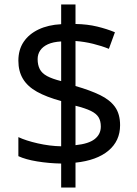

<svg xmlns="http://www.w3.org/2000/svg" viewBox="-20 -779 612 857"><path d="M253 -49Q198 -50 146 -58.5Q94 -67 62 -82V-167Q96 -151 149 -139Q202 -127 253 -126V-328Q187 -346 145 -369.5Q103 -393 82.5 -427Q62 -461 62 -508Q62 -557 85.5 -592Q109 -627 152 -647.5Q195 -668 253 -671V-759H317V-672Q370 -671 413.5 -660.5Q457 -650 493 -635L466 -561Q434 -574 395.5 -583.5Q357 -593 317 -596V-395Q383 -376 427 -354.5Q471 -333 493.5 -301.5Q516 -270 516 -220Q516 -150 464 -106.5Q412 -63 317 -53V58H253ZM317 -131Q376 -137 403 -158.5Q430 -180 430 -214Q430 -239 420 -255.5Q410 -272 385.5 -284Q361 -296 317 -307ZM253 -594Q217 -592 194 -581.5Q171 -571 159.5 -554Q148 -537 148 -515Q148 -489 157.5 -470.5Q167 -452 190 -439.5Q213 -427 253 -417Z"/></svg>

Font: Noto Sans Tamil
Style: Regular
Weight: 400
Designer: Jelle Bosma - Monotype Design Team
Foundry: Monotype Imaging Inc.
Version: Version 2.003